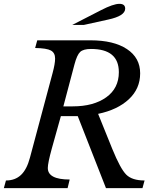

<svg xmlns="http://www.w3.org/2000/svg" viewBox="-37 -980 820 1000"><path d="M233 -207Q212 -131 212 -105Q212 -45 326 -45L315 0H-17L-6 -40Q42 -40 72.5 -69Q103 -98 119 -159L237 -600Q250 -648 250 -675Q250 -705 228 -717Q206 -729 146 -730L157 -770H435Q555 -770 624 -724.5Q693 -679 693 -598Q693 -518 634 -463Q575 -408 474 -387L548 -204Q590 -101 620.5 -70.5Q651 -40 716 -40L705 0H515L368 -375H280ZM351 -645 293 -426H342Q450 -426 516 -473Q582 -520 582 -604Q582 -725 437 -725Q397 -725 380.5 -709.5Q364 -694 351 -645ZM399 -850H339L489 -927Q553 -960 585 -960Q615 -960 615 -935Q615 -897 526 -878Z"/></svg>

Font: Libre Baskerville
Style: Italic
Weight: 400
Italic angle: -15°
Designer: Pablo Impallari, Rodrigo Fuenzalida
Foundry: Pablo Impallari, Rodrigo Fuenzalida
Version: Version 1.051;Glyphs 3.2.3 (3260)